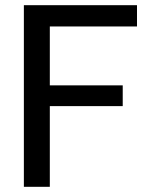

<svg xmlns="http://www.w3.org/2000/svg" viewBox="-20 -720 581 740"><path d="M72 0V-700H508V-618H172V-391H453V-311H172V0Z"/></svg>

Font: DMSans_18ptMedium
Style: Regular
Weight: 500
Designer: Colophon Foundry, Jonny Pinhorn
Foundry: Colophon Foundry
Version: Version 4.004;gftools[0.9.30]